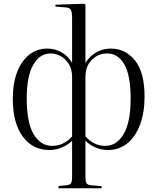

<svg xmlns="http://www.w3.org/2000/svg" viewBox="-20 -783 836 1020"><path d="M291 217V205L334 201Q352 199 357.5 190Q363 181 363 153V-35Q341 -13 309 0.5Q277 14 242 14Q154 14 101 -57.5Q48 -129 48 -258Q48 -342 71.5 -401.5Q95 -461 136 -493Q177 -525 230 -525Q273 -525 307.5 -505Q342 -485 363 -449V-686Q363 -721 355.5 -732Q348 -743 324 -744L274 -748L275 -758L427 -763L434 -758V-448Q455 -484 490.5 -504.5Q526 -525 569 -525Q646 -525 697 -462Q748 -399 748 -270Q748 -185 724 -121Q700 -57 656.5 -21.5Q613 14 554 14Q519 14 487 0.5Q455 -13 434 -36V156Q434 180 439 189.5Q444 199 462 201L520 206V217ZM257 -8Q318 -8 363 -58V-376Q363 -413 346.5 -441Q330 -469 304 -484Q278 -499 249 -499Q191 -499 156.5 -438.5Q122 -378 122 -260Q122 -131 159 -69.5Q196 -8 257 -8ZM539 -8Q600 -8 637 -71Q674 -134 674 -259Q674 -383 640.5 -441Q607 -499 549 -499Q502 -499 468 -465.5Q434 -432 434 -376V-59Q478 -8 539 -8Z"/></svg>

Font: Literata 72pt Light
Style: Regular
Weight: 300
Designer: Latin by Veronika Burian and Jose Scaglione. Greek by Irene Vlachou. Cyrillic by Vera Evstafieva.
Foundry: TypeTogether
Version: Version 3.002